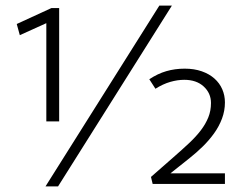

<svg xmlns="http://www.w3.org/2000/svg" viewBox="-20 -659 866 688"><path d="M143 9 551 -639H596L188 9ZM640 -373Q616 -373 590 -365.5Q564 -358 537 -341L515 -375Q545 -395 576 -404Q607 -413 642 -413Q676 -413 703 -403.5Q730 -394 748.5 -377.5Q767 -361 776.5 -339Q786 -317 786 -292Q786 -262 775.5 -234Q765 -206 747 -181Q729 -156 706.5 -134Q684 -112 660 -93L591 -38H786V0H527L521 -25L602 -96Q633 -123 658 -146.5Q683 -170 700 -192.5Q717 -215 726.5 -238.5Q736 -262 736 -290Q736 -325 710 -349Q684 -373 640 -373ZM164 -630H192V-224H146V-576L51 -533L40 -573Z"/></svg>

Font: Mukta Malar ExtraLight
Style: Regular
Weight: 275
Designer: Aadarsh Rajan, Girish Dalvi, Yashodeep Gholap
Foundry: Ek Type
Version: Version 2.538;PS 1.000;hotconv 16.6.51;makeotf.lib2.5.65220;